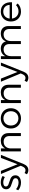

<svg xmlns="http://www.w3.org/2000/svg" viewBox="2126 -2696 767 5059"><g transform="rotate(-90 2509.5 -166.5)"><path d="M403 -482 373 -422Q342 -442 304 -453Q266 -464 230 -464Q183 -464 154.5 -446.5Q126 -429 126 -393Q126 -368 142 -352Q158 -336 182 -326.5Q206 -317 248 -304Q303 -287 337.5 -271Q372 -255 396 -225Q420 -195 420 -146Q420 -73 364.5 -35Q309 3 227 3Q170 3 116 -16.5Q62 -36 25 -71L55 -128Q88 -97 135.5 -79Q183 -61 230 -61Q280 -61 311.5 -81Q343 -101 343 -140Q343 -178 312 -197Q281 -216 218 -234Q165 -250 132 -265.5Q99 -281 75.5 -310Q52 -339 52 -386Q52 -457 104 -493.5Q156 -530 235 -530Q281 -530 325 -517Q369 -504 403 -482Z M558 197Q494 197 447 159L480 97Q515 122 554 122Q585 122 609.5 102.5Q634 83 650 46L672 -4L454 -526H536L711 -88L878 -526H958L716 75Q691 135 651 166Q611 197 558 197Z M1532 -324V0H1454V-304Q1454 -374 1414.5 -414Q1375 -454 1305 -454Q1228 -453 1181.5 -406.5Q1135 -360 1128 -282V0H1050V-526H1128V-410Q1182 -527 1332 -529Q1426 -529 1479 -474.5Q1532 -420 1532 -324Z M2187 -264Q2187 -186 2153 -125.5Q2119 -65 2058 -31Q1997 3 1920 3Q1843 3 1782 -31Q1721 -65 1687 -125.5Q1653 -186 1653 -264Q1653 -341 1687 -401.5Q1721 -462 1782 -495.5Q1843 -529 1920 -529Q1997 -529 2058 -495.5Q2119 -462 2153 -401.5Q2187 -341 2187 -264ZM1731 -263Q1731 -205 1755 -160Q1779 -115 1822 -90Q1865 -65 1920 -65Q1975 -65 2018 -90Q2061 -115 2085 -160Q2109 -205 2109 -263Q2109 -320 2085 -365Q2061 -410 2017.5 -435Q1974 -460 1920 -460Q1866 -460 1822.5 -435Q1779 -410 1755 -365Q1731 -320 1731 -263Z M2806 -324V0H2728V-304Q2728 -374 2688.5 -414Q2649 -454 2579 -454Q2502 -453 2455.5 -406.5Q2409 -360 2402 -282V0H2324V-526H2402V-410Q2456 -527 2606 -529Q2700 -529 2753 -474.5Q2806 -420 2806 -324Z M2990 197Q2926 197 2879 159L2912 97Q2947 122 2986 122Q3017 122 3041.5 102.5Q3066 83 3082 46L3104 -4L2886 -526H2968L3143 -88L3310 -526H3390L3148 75Q3123 135 3083 166Q3043 197 2990 197Z M4353 -324V0H4275V-304Q4275 -375 4236 -415Q4197 -455 4129 -455Q4048 -453 4002.5 -399.5Q3957 -346 3957 -259V0H3878V-304Q3878 -375 3839.5 -415Q3801 -455 3732 -455Q3652 -453 3605.5 -399Q3559 -345 3559 -259V0H3482V-526H3559V-407Q3585 -467 3636 -497.5Q3687 -528 3760 -529Q3834 -529 3883 -493Q3932 -457 3949 -392Q3973 -460 4026.5 -494Q4080 -528 4157 -529Q4249 -529 4301 -474.5Q4353 -420 4353 -324Z M4980 -234H4550Q4560 -156 4612 -109Q4664 -62 4741 -62Q4789 -62 4831 -79.5Q4873 -97 4904 -129L4947 -84Q4909 -42 4854.5 -19.5Q4800 3 4735 3Q4658 3 4598.5 -30.5Q4539 -64 4506 -124.5Q4473 -185 4473 -263Q4473 -340 4506 -400.5Q4539 -461 4598.5 -495Q4658 -529 4734 -529Q4859 -529 4922.5 -449.5Q4986 -370 4980 -234ZM4734 -464Q4659 -464 4608.5 -418Q4558 -372 4550 -296H4910Q4906 -373 4858.5 -418.5Q4811 -464 4734 -464Z"/></g></svg>

Font: Kalaa
Style: Regular
Weight: 400
Version: Version 1.20 June 5, 2016